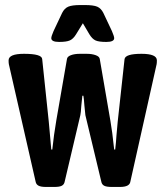

<svg xmlns="http://www.w3.org/2000/svg" viewBox="-20 -738 656 760"><path d="M121 -19 15 -484Q14 -490 14 -499Q14 -525 75 -525Q146 -525 147 -504L173 -257L183 -146H187Q193 -204 203 -262L245 -504Q246 -514 260.5 -519.5Q275 -525 297 -525H323Q344 -525 359 -519.5Q374 -514 375 -504L417 -260Q424 -221 432 -146H436Q438 -160 439 -175Q440 -190 441 -202L446 -257L473 -504Q476 -525 540 -525Q601 -525 601 -499Q601 -490 600 -484L496 -19Q493 2 455 2H423Q401 2 392 -3Q383 -8 381 -19L318 -282Q315 -307 314 -321Q312 -351 310 -359H306Q303 -334 302 -321Q300 -290 298 -282L236 -19Q234 -8 225 -3Q216 2 195 2H162Q142 2 132.5 -3Q123 -8 121 -19ZM183 -587Q183 -594 192 -615L226 -687Q235 -705 250 -711.5Q265 -718 298 -718H316Q350 -718 365 -711.5Q380 -705 389 -687L423 -615Q432 -594 432 -587Q432 -572 401 -572Q371 -572 358 -578Q345 -584 334 -602L308 -646L281 -602Q270 -584 256.5 -578Q243 -572 214 -572Q183 -572 183 -587Z"/></svg>

Font: Asap Condensed
Style: Bold
Weight: 700
Designer: Pablo Cosgaya
Foundry: Omnibus-Type
Version: Version 1.010; ttfautohint (v1.8)